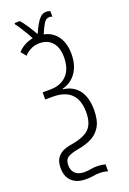

<svg xmlns="http://www.w3.org/2000/svg" viewBox="-190 -907 773 1153"><g transform="rotate(-20 197.0 -330.5)"><path d="M266.6 -843.8Q280.8 -843.8 292 -837.9V-802.2Q284.2 -807.1 273.4 -807.1Q250.5 -807.1 235.4 -780.5Q220.2 -753.9 206.5 -720.7Q262.2 -709.5 292.7 -665.3Q323.2 -621.1 323.2 -553.7Q323.2 -483.4 291.3 -436.8Q259.3 -390.1 202.1 -375V-371.6Q267.6 -363.3 301.8 -316.9Q335.9 -270.5 335.9 -192.4Q335.9 -125 313 -86.4Q290 -47.9 251.2 -28.8Q212.4 -9.8 165 -2.4Q118.2 6.3 97.2 19.8Q76.2 33.2 76.2 69.3Q76.2 101.6 95.9 120.8Q115.7 140.1 154.3 140.1Q176.3 140.1 194.8 136.5Q213.4 132.8 234.9 132.8Q261.7 132.8 288.6 139.6V184.1Q263.7 176.3 234.9 176.3Q214.8 176.3 196.5 179.9Q178.2 183.6 149.9 183.6Q90.3 183.6 58.8 153.3Q27.3 123 27.3 69.3Q27.3 27.3 44.4 3.9Q61.5 -19.5 89.6 -30.3Q117.7 -41 150.9 -45.4Q223.1 -58.6 254.9 -92Q286.6 -125.5 286.6 -194.3Q286.6 -350.6 129.9 -350.6H81.5V-396H129.9Q196.8 -396 235.6 -435.8Q274.4 -475.6 274.4 -550.3Q274.4 -612.8 244.9 -646.2Q215.3 -679.7 164.1 -679.7Q132.3 -679.7 107.9 -667.2Q83.5 -654.8 65.9 -635.3L39.1 -668.5Q77.6 -710.4 136.2 -721.7Q129.9 -735.4 116.9 -757.6Q104 -779.8 89.8 -801.8Q75.7 -823.7 65.4 -836.4V-844.7H99.1Q116.7 -824.7 135 -797.1Q153.3 -769.5 172.9 -734.9Q185.1 -762.7 198.7 -787.6Q212.4 -812.5 228.8 -828.1Q245.1 -843.8 266.6 -843.8Z"/></g></svg>

Font: Open Sans Condensed Light
Style: Regular
Weight: 300
Width: 3
Designer: Monotype Design Team
Foundry: Monotype Imaging Inc.
Version: Version 3.003; ttfautohint (v1.8.4)